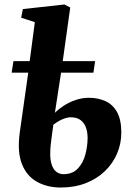

<svg xmlns="http://www.w3.org/2000/svg" viewBox="-20 -826 609 857"><path d="M225 -322.5Q241.5 -339 265.2 -354.5Q289 -370 317.8 -379.8Q346.5 -389.5 377.5 -389.5Q417 -389.5 449.8 -375Q482.5 -360.5 502 -326.5Q521.5 -292.5 521.5 -234Q521.5 -185 502.5 -140.5Q483.5 -96 448.2 -62Q413 -28 363 -8.5Q313 11 251 11Q192 11 146 -14Q100 -39 78.2 -93Q56.5 -147 68 -233L106 -501.5H32L40 -553H112.5L135.5 -727L74.5 -747L82 -785.5L267.5 -806L293.5 -792.5L260 -553H404.5L397 -501.5H252.5ZM295 -302.5Q284 -302.5 270.2 -298Q256.5 -293.5 242.8 -285.8Q229 -278 218 -269Q215 -246.5 212 -224.8Q209 -203 206.5 -181Q201 -129 208.2 -100.2Q215.5 -71.5 230.5 -60Q245.5 -48.5 262.5 -48.5Q303.5 -48.5 327.2 -73.5Q351 -98.5 361 -136.2Q371 -174 371 -211Q371 -235.5 363.8 -256.2Q356.5 -277 340 -289.8Q323.5 -302.5 295 -302.5Z"/></svg>

Font: Merriweather 20pt ExtraBold
Style: Italic
Weight: 800
Italic angle: -7.8°
Version: Version 2.101